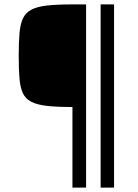

<svg xmlns="http://www.w3.org/2000/svg" viewBox="-20 -708 627 872"><path d="M309 144V-222Q239 -222 194 -227Q149 -232 122.5 -245.5Q96 -259 84 -284.5Q72 -310 68.5 -351.5Q65 -393 65 -454Q65 -515 68.5 -556.5Q72 -598 84 -624Q96 -650 122.5 -664Q149 -678 194 -683Q239 -688 309 -688H371V144ZM437 144V-688H498V144Z"/></svg>

Font: Saira Thin
Style: Regular
Weight: 400
Version: Version 1.101